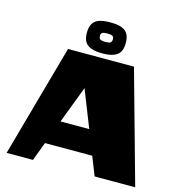

<svg xmlns="http://www.w3.org/2000/svg" viewBox="-116 -899 935 1001"><g transform="rotate(15 352.0 -398.5)"><path d="M485 0 445 -101H190L152 0H10L179 -606H535L704 0ZM394 -231 315 -431 239 -231ZM362 -630Q410 -630 436 -648.5Q462 -667 462 -713Q462 -759 437.5 -778Q413 -797 362 -797H352Q301 -797 276.5 -778Q252 -759 252 -713Q252 -667 278 -648.5Q304 -630 352 -630ZM355 -692Q334 -692 327 -699Q322 -704 322 -716Q322 -728 329.5 -732.5Q337 -737 355 -737H359Q377 -737 384.5 -732.5Q392 -728 392 -716Q392 -704 386 -698Q380 -692 359 -692Z"/></g></svg>

Font: Wendy One
Style: Regular
Weight: 400
Designer: Alejandro Inler
Foundry: Alejandro Inler
Version: 1.001